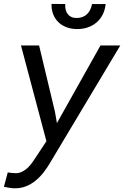

<svg xmlns="http://www.w3.org/2000/svg" viewBox="-34 -765 645 999"><path d="M252 -183.1 262.2 -124.5 488.8 -528.3H591.8L226.6 82Q211.9 107.4 193.4 131.3Q174.8 155.3 152.1 174.1Q129.4 192.9 102.3 203.9Q75.2 214.8 43.5 214.8Q29.3 214.8 14.9 212.2Q0.5 209.5 -13.7 207L6.3 132.3Q17.1 133.3 27.8 134.8Q38.6 136.2 48.8 136.2Q67.9 135.7 84 127Q100.1 118.2 113.3 105Q126.5 91.8 137.2 75.9Q147.9 60.1 157.2 45.9L207.5 -30.3L75.2 -528.3H169.4ZM515.6 -744.1Q512.7 -713.4 500.2 -689Q487.8 -664.6 467.8 -647.7Q447.8 -630.9 421.6 -622.1Q395.5 -613.3 364.7 -613.8Q335 -614.3 310.8 -623.8Q286.6 -633.3 269.3 -650.1Q252 -667 242.7 -690.9Q233.4 -714.8 233.9 -744.6L305.2 -744.1Q304.7 -728.5 307.6 -715.3Q310.5 -702.1 317.9 -692.4Q325.2 -682.6 336.7 -677Q348.1 -671.4 365.2 -671.4Q382.3 -671.4 395.8 -676.8Q409.2 -682.1 419.2 -691.9Q429.2 -701.7 435.5 -714.8Q441.9 -728 444.8 -743.7Z"/></svg>

Font: Roboto Mono
Style: Italic
Weight: 400
Designer: Google
Version: Version 2.000985; 2015; ttfautohint (v1.3)